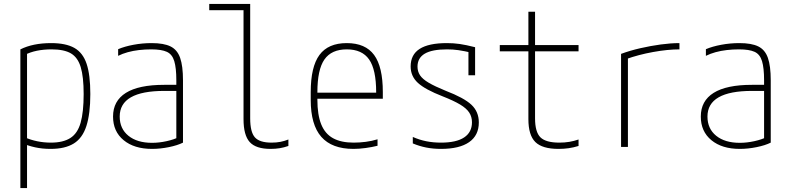

<svg xmlns="http://www.w3.org/2000/svg" viewBox="-20 -750 4040 980"><path d="M84 -498Q148 -530 241 -530Q316 -530 359.5 -505.5Q403 -481 422 -424.5Q441 -368 441 -270Q441 -169 421 -107Q401 -45 356.5 -17.5Q312 10 238 10Q196 10 159.5 2Q123 -6 94 -19L107 -49Q136 -36 170 -29Q204 -22 240 -22Q302 -22 339 -45.5Q376 -69 391.5 -123.5Q407 -178 407 -270Q407 -358 392 -407.5Q377 -457 342 -477.5Q307 -498 243 -498Q203 -498 168.5 -491Q134 -484 105 -469L118 -494V210H84Z M756 10Q665 10 611 -34.5Q557 -79 557 -155Q557 -235 622.5 -276Q688 -317 818 -317H897V-286H819Q591 -286 591 -155Q591 -93 635.5 -57Q680 -21 756 -21Q792 -21 830.5 -29.5Q869 -38 894 -51L880 -26V-340Q880 -403 869.5 -438Q859 -473 831.5 -485.5Q804 -498 752 -498Q720 -498 689.5 -494.5Q659 -491 632 -483.5Q605 -476 583 -465V-499Q616 -513 661.5 -521.5Q707 -530 754 -530Q816 -530 850.5 -513Q885 -496 899.5 -454.5Q914 -413 914 -340V-22Q886 -8 842 1Q798 10 756 10Z M1361 10Q1286 10 1254.5 -25Q1223 -60 1223 -142V-698H1048V-730H1257V-146Q1257 -76 1281 -49Q1305 -22 1366 -22Q1391 -22 1411.5 -26Q1432 -30 1452 -38V-5Q1429 3 1407.5 6.5Q1386 10 1361 10Z M1784 10Q1674 10 1620 -51.5Q1566 -113 1566 -240V-280Q1566 -409 1610.5 -469.5Q1655 -530 1750 -530Q1845 -530 1889.5 -469.5Q1934 -409 1934 -280V-246H1583V-277H1911L1900 -263V-279Q1900 -395 1864 -446.5Q1828 -498 1750 -498Q1672 -498 1636 -446.5Q1600 -395 1600 -279V-241Q1600 -164 1619.5 -115.5Q1639 -67 1680 -44.5Q1721 -22 1785 -22Q1815 -22 1846.5 -26Q1878 -30 1907 -39V-6Q1879 1 1846 5.5Q1813 10 1784 10Z M2231 10Q2191 10 2155.5 3Q2120 -4 2087 -18V-51Q2121 -36 2156 -29Q2191 -22 2231 -22Q2309 -22 2349 -48.5Q2389 -75 2389 -126Q2389 -154 2375 -175.5Q2361 -197 2328.5 -216.5Q2296 -236 2240 -258Q2150 -293 2113 -327Q2076 -361 2076 -411Q2076 -471 2122 -500.5Q2168 -530 2261 -530Q2295 -530 2326.5 -525.5Q2358 -521 2405 -509V-366H2371V-507L2391 -480Q2348 -490 2320 -494Q2292 -498 2262 -498Q2185 -498 2148 -476Q2111 -454 2111 -410Q2111 -385 2124 -365.5Q2137 -346 2168.5 -327.5Q2200 -309 2254 -287Q2348 -251 2386 -215.5Q2424 -180 2424 -125Q2424 -59 2374.5 -24.5Q2325 10 2231 10Z M2831 10Q2748 10 2712.5 -25Q2677 -60 2677 -142V-488H2531V-520H2677V-690H2711V-520H2933V-488H2711V-146Q2711 -76 2738.5 -49Q2766 -22 2835 -22Q2862 -22 2886 -26Q2910 -30 2933 -38V-5Q2907 3 2882.5 6.5Q2858 10 2831 10Z M3150 -475Q3196 -492 3248.5 -504Q3301 -516 3352.5 -523Q3404 -530 3448 -530V-498Q3388 -498 3313.5 -484.5Q3239 -471 3175 -448L3185 -466V0H3150Z M3756 10Q3665 10 3611 -34.5Q3557 -79 3557 -155Q3557 -235 3622.5 -276Q3688 -317 3818 -317H3897V-286H3819Q3591 -286 3591 -155Q3591 -93 3635.5 -57Q3680 -21 3756 -21Q3792 -21 3830.5 -29.5Q3869 -38 3894 -51L3880 -26V-340Q3880 -403 3869.5 -438Q3859 -473 3831.5 -485.5Q3804 -498 3752 -498Q3720 -498 3689.5 -494.5Q3659 -491 3632 -483.5Q3605 -476 3583 -465V-499Q3616 -513 3661.5 -521.5Q3707 -530 3754 -530Q3816 -530 3850.5 -513Q3885 -496 3899.5 -454.5Q3914 -413 3914 -340V-22Q3886 -8 3842 1Q3798 10 3756 10Z"/></svg>

Font: M PLUS 1 Code ExtraLight
Style: Regular
Weight: 250
Designer: Coji Morishita
Foundry: UNDERFOREST DESIGN
Version: Version 1.002